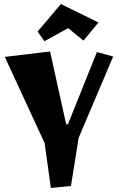

<svg xmlns="http://www.w3.org/2000/svg" viewBox="-20 -921 598 955"><path d="M229 -665 309 -303H318L462 -662L543 -640L371 -235L333 4L233 14L202 -209L4 -638ZM167 -764 283 -901 470 -809 395 -719 319 -781 201 -716Z"/></svg>

Font: Joti One
Style: Regular
Weight: 400
Designer: Eduardo Rodriguez Tunni
Foundry: Eduardo Rodriguez Tunni
Version: Version 1.001